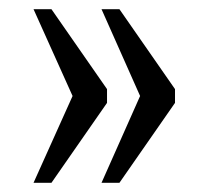

<svg xmlns="http://www.w3.org/2000/svg" viewBox="-20 -479 454 418"><path d="M201 -81H240L361 -255V-285L240 -459H201L285 -270ZM53 -81H92L213 -255V-285L92 -459H53L138 -270Z"/></svg>

Font: Noto Serif Armenian ExtraCondensed
Style: Regular
Weight: 400
Width: 2
Designer: Monotype Design Team
Foundry: Monotype Imaging Inc.
Version: Version 2.008